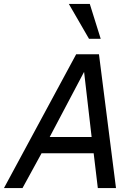

<svg xmlns="http://www.w3.org/2000/svg" viewBox="-43 -950 679 970"><path d="M-22.9 0 341.8 -675.8H457L543 0H451.2L430.2 -175.8H167L70.8 0ZM208 -257.8H419.9L381.8 -586.9ZM406.7 -753.9 304.7 -930.2H410.6L465.8 -753.9Z"/></svg>

Font: Clear Sans
Style: Italic
Weight: 400
Italic angle: -12°
Foundry: Intel Corporation
Version: Version 1.00